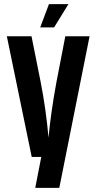

<svg xmlns="http://www.w3.org/2000/svg" viewBox="-20 -757 465 926"><path d="M216 -737H310L241 -625H174ZM295 -582H412L266 149H150L179 0H133L13 -582H132L176 -362Q202 -229 214 -93Q225 -213 252 -360Z"/></svg>

Font: Khand SemiBold
Style: Regular
Weight: 600
Designer: Devanagari: Sanchit Sawaria, Jyotish Sonowal; Latin: Satya Rajpurohit
Foundry: Indian Type Foundry
Version: Version 1.101;PS 1.0;hotconv 1.0.78;makeotf.lib2.5.61930; tt